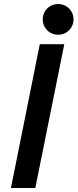

<svg xmlns="http://www.w3.org/2000/svg" viewBox="-20 -941 388 961"><path d="M179.2 -719.7H301.8L156.7 0H34.7ZM193.8 -844.2Q193.8 -865.2 204.1 -882.8Q214.4 -900.4 231.9 -910.6Q249.5 -920.9 271 -920.9Q292 -920.9 309.8 -910.6Q327.6 -900.4 337.9 -882.8Q348.1 -865.2 348.1 -844.2Q348.1 -823.2 337.9 -805.4Q327.6 -787.6 309.8 -777.3Q292 -767.1 271 -767.1Q249.5 -767.1 231.9 -777.3Q214.4 -787.6 204.1 -805.4Q193.8 -823.2 193.8 -844.2Z"/></svg>

Font: Reddit Sans Vanilla SemiBold
Style: Italic
Weight: 600
Italic angle: -11.25°
Designer: Stephen Hutchings
Version: Version 1.013